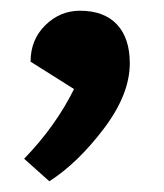

<svg xmlns="http://www.w3.org/2000/svg" viewBox="-20 -161 305 358"><path d="M25 135Q84 74 118 5L37 -46Q37 -87 64.5 -114Q92 -141 129 -141Q174 -141 198 -115.5Q222 -90 222 -43Q222 15 173.5 79Q125 143 72 177Z"/></svg>

Font: Volkhov
Style: Bold
Weight: 700
Designer: Cyreal (www.cyreal.org)
Foundry: Cyreal (www.cyreal.org)
Version: Version 1.010